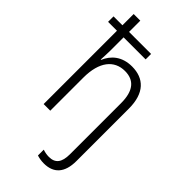

<svg xmlns="http://www.w3.org/2000/svg" viewBox="-308 -828 1146 1146"><g transform="rotate(45 265.0 -255.0)"><path d="M329 250C410 250 457 203 457 102V-341C457 -472 393 -532 293 -532C207 -532 158 -486 134 -429H131C132 -454 134 -478 134 -505V-619H320V-665H134V-760H78V-665H3V-619H78V0H134V-279C134 -414 192 -483 282 -483C359 -483 401 -435 401 -331V101C401 170 376 201 323 201C306 201 289 198 271 192V241C286 246 307 250 329 250Z"/></g></svg>

Font: Noto Sans Mono Condensed Light
Style: Regular
Weight: 300
Width: 3
Designer: Monotype Design Team
Foundry: Monotype Imaging Inc.
Version: Version 2.014